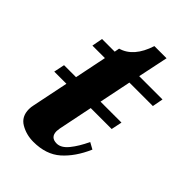

<svg xmlns="http://www.w3.org/2000/svg" viewBox="-194 -713 804 804"><g transform="rotate(45 207.5 -311.0)"><path d="M267 -450 238 -308H362L352 -260H228L197 -108Q195 -96 195 -91Q195 -54 232 -54Q258 -54 282 -83.5Q306 -113 327 -158L356 -142Q325 -71 279 -30.5Q233 10 158 10Q116 10 82 -10Q48 -30 48 -74Q48 -86 51 -99L84 -260H12L22 -308H93L122 -450H48L57 -498H132L136 -520Q203 -539 233 -632H305L277 -498H415L406 -450Z"/></g></svg>

Font: Trirong
Style: Bold Italic
Weight: 700
Italic angle: -12°
Designer: Katatrad Team
Foundry: CadsonDemak
Version: Version 1.001